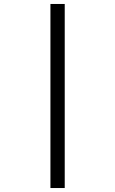

<svg xmlns="http://www.w3.org/2000/svg" viewBox="-20 -812 580 967"><path d="M234 -792H306V135H234Z"/></svg>

Font: ukannada85
Style: Book
Weight: 400
Designer: Jelle Bosma - Monotype Design Team
Foundry: Monotype Imaging Inc.
Version: Version 2.003